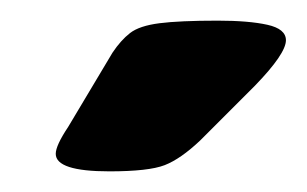

<svg xmlns="http://www.w3.org/2000/svg" viewBox="-20 -738 297 186"><path d="M86 -572Q34 -572 34 -589Q34 -597 46 -615L89 -687Q97 -699 106 -706Q115 -713 134.5 -715.5Q154 -718 191 -718Q221 -718 239 -714Q257 -710 257 -699Q257 -686 227 -655L174 -602Q155 -584 139.5 -578Q124 -572 86 -572Z"/></svg>

Font: Asap Semi Condensed Semi Condensed Black
Style: Italic
Weight: 900
Width: 4
Italic angle: -6°
Designer: Pablo Cosgaya
Foundry: Omnibus-Type
Version: Version 3.001; ttfautohint (v1.8.4.7-5d5b)